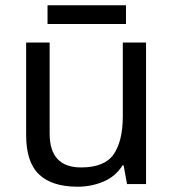

<svg xmlns="http://www.w3.org/2000/svg" viewBox="-20 -697 658 727"><path d="M533 -536V0H461L448 -71H444Q418 -29 372 -9.5Q326 10 274 10Q177 10 128 -36.5Q79 -83 79 -185V-536H168V-191Q168 -63 287 -63Q376 -63 410.5 -113Q445 -163 445 -257V-536ZM457 -677V-606H160V-677Z"/></svg>

Font: Noto Sans Avestan
Style: Regular
Weight: 400
Designer: Monotype Design Team
Foundry: Monotype Imaging Inc.
Version: Version 2.003; ttfautohint (v1.8.4.7-5d5b)